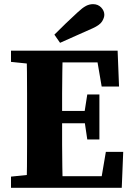

<svg xmlns="http://www.w3.org/2000/svg" viewBox="-20 -900 635 920"><path d="M32.7 0V-53.7L177.8 -68.7H193.5V0ZM106.7 0Q108.7 -51 109.2 -102Q109.7 -153 109.7 -205.5Q109.7 -258 109.7 -310V-347Q109.7 -398.8 109.7 -450.7Q109.7 -502.5 109.2 -554.4Q108.7 -606.3 106.7 -657.3H280.6Q279.6 -607.3 278.6 -555.4Q277.6 -503.6 277.6 -451.8Q277.6 -400 277.6 -347V-314.2Q277.6 -260.8 277.6 -208Q277.6 -155.3 278.6 -103.6Q279.6 -52 280.6 0ZM193.5 0V-55.7H497.3L462.3 -25.7L487.2 -172.3H570.4L563.4 0ZM193.5 -309.5V-368.5H413.8V-309.5ZM398.2 -231.8 383.2 -333.1V-351.4L398.2 -447.3H456.3V-231.8ZM32.7 -603.5V-657.3H193.5V-588.5H177.8ZM467.2 -485.2 442.3 -630.9 477.3 -600.9H193.5V-657.3H543.6L550.4 -485.2ZM240.6 -734Q267.9 -761.8 296 -788.5Q324.1 -815.2 350.9 -840Q375.5 -863.1 391.9 -871.6Q408.4 -880.1 425.7 -880.1Q449.5 -880.1 464.7 -864.3Q479.9 -848.4 479.9 -829.1Q479.9 -815.4 469.4 -797.8Q458.9 -780.2 423.6 -764.2Q384.1 -746.5 345.5 -729.5Q306.9 -712.5 267.8 -694.8Z"/></svg>

Font: Source Serif 4 Variable
Style: Regular
Weight: 400
Designer: Frank Grießhammer
Foundry: Adobe
Version: Version 4.005;hotconv 1.1.0;makeotfexe 2.6.0